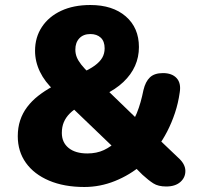

<svg xmlns="http://www.w3.org/2000/svg" viewBox="-20 -736 806 767"><path d="M317 11Q236 11 176 -14.5Q116 -40 83.5 -85.5Q51 -131 51 -192Q51 -226 60.5 -255Q70 -284 88.5 -308.5Q107 -333 132.5 -353Q158 -373 189 -390L224 -408L197 -374Q159 -409 139.5 -449.5Q120 -490 120 -533Q120 -587 147.5 -628.5Q175 -670 224.5 -693Q274 -716 341 -716Q430 -716 482.5 -670.5Q535 -625 535 -548Q535 -508 519.5 -473Q504 -438 473 -408.5Q442 -379 394 -356V-390L544 -245H506Q518 -263 526.5 -284Q535 -305 541.5 -328Q548 -351 553 -376Q561 -410 579 -427Q597 -444 631 -444Q667 -444 685.5 -424Q704 -404 698 -367Q692 -324 679 -285Q666 -246 648 -211Q630 -176 608 -147V-186L692 -106Q720 -81 720.5 -54Q721 -27 700.5 -9Q680 9 644 9Q612 9 592.5 -3.5Q573 -16 549 -38L509 -78H547Q499 -37 439.5 -13Q380 11 317 11ZM329 -123Q366 -123 395 -136.5Q424 -150 451 -176L446 -135L248 -325L324 -324L298 -311Q275 -299 259 -283Q243 -267 235 -248Q227 -229 227 -205Q227 -167 254 -145Q281 -123 329 -123ZM341 -600Q313 -600 297 -583Q281 -566 281 -538Q281 -522 286.5 -508Q292 -494 304.5 -478Q317 -462 338 -442L302 -443Q338 -459 358.5 -474Q379 -489 388.5 -505.5Q398 -522 398 -543Q398 -571 382.5 -585.5Q367 -600 341 -600Z"/></svg>

Font: Nunito ExtraLight Black
Style: Regular
Weight: 900
Version: Version 3.602